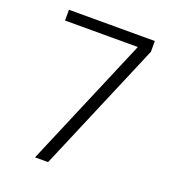

<svg xmlns="http://www.w3.org/2000/svg" viewBox="-134 -837 843 939"><g transform="rotate(20 287.5 -367.5)"><path d="M155 0 443 -679H64V-735H511V-679L223 0Z"/></g></svg>

Font: Jozsika Light
Style: Regular
Weight: 300
Monospace: yes
Designer: Belleve Invis
Foundry: Belleve Invis
Version: 2.1.0